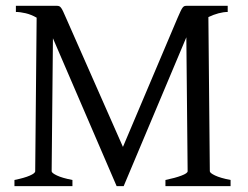

<svg xmlns="http://www.w3.org/2000/svg" viewBox="-20 -635 846 655"><path d="M756.8 -594.2Q742.7 -594.2 725.3 -589.6Q708 -585 690.9 -576.7L695.8 -50.8Q695.8 -44.9 713.6 -36.4Q731.4 -27.8 766.6 -21V0H544.4V-21Q577.6 -27.8 598.9 -35.9Q620.1 -43.9 620.1 -50.8L615.7 -507.8L401.9 0H377.9L160.6 -504.4L156.2 -50.8Q156.2 -44.9 174.1 -36.4Q191.9 -27.8 227.1 -21V0H29.3V-21Q63 -27.8 81.5 -35.9Q100.1 -43.9 100.1 -50.8L105 -574.7Q86.4 -585.4 67.6 -589.8Q48.8 -594.2 34.2 -594.2V-615.2H173.8Q178.7 -615.2 182.1 -613.8Q185.5 -612.3 188.7 -607.9Q191.9 -603.5 195.6 -595.5Q199.2 -587.4 205.1 -574.2L399.4 -133.8L585.9 -574.2Q592.3 -588.9 596.2 -597.2Q600.1 -605.5 603.3 -609.4Q606.4 -613.3 609.6 -614.3Q612.8 -615.2 617.2 -615.2H756.8Z"/></svg>

Font: Gentium Plus Cyr
Style: Regular
Weight: 400
Designer: J. Victor Gaultney, Annie Olsen, Iska Routamaa, Becca Hirsbrunner
Foundry: SIL International
Version: Version 5.000